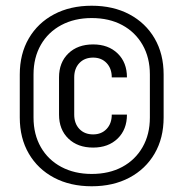

<svg xmlns="http://www.w3.org/2000/svg" viewBox="-20 -760 640 670"><path d="M300 -110Q225 -110 168.5 -140Q112 -170 80.5 -224Q49 -278 49 -350V-500Q49 -572 80.5 -626Q112 -680 168.5 -710Q225 -740 300 -740Q375 -740 431.5 -710Q488 -680 519.5 -626Q551 -572 551 -500V-350Q551 -278 519.5 -224Q488 -170 431.5 -140Q375 -110 300 -110ZM300 -153Q361 -153 406.5 -177.5Q452 -202 477.5 -246.5Q503 -291 503 -350V-500Q503 -559 477.5 -603.5Q452 -648 406.5 -672.5Q361 -697 300 -697Q240 -697 194 -672.5Q148 -648 122.5 -603.5Q97 -559 97 -500V-350Q97 -291 122.5 -246.5Q148 -202 194 -177.5Q240 -153 300 -153ZM305 -245Q251 -245 218.5 -276.5Q186 -308 186 -360V-490Q186 -542 218.5 -573.5Q251 -605 305 -605Q358 -605 390.5 -573.5Q423 -542 423 -490H370Q370 -521 352 -540Q334 -559 305 -559Q275 -559 257 -540Q239 -521 239 -490V-360Q239 -329 257 -310Q275 -291 305 -291Q334 -291 352 -310Q370 -329 370 -360H423Q423 -308 390.5 -276.5Q358 -245 305 -245Z"/></svg>

Font: JetBrains Mono NL ExtraLight
Style: Regular
Weight: 200
Designer: Philipp Nurullin, Konstantin Bulenkov
Foundry: JetBrains
Version: Version 2.304; ttfautohint (v1.8.4.7-5d5b)